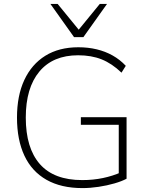

<svg xmlns="http://www.w3.org/2000/svg" viewBox="-20 -955 758 983"><path d="M402 8Q293 8 218 -34.5Q143 -77 105 -158Q67 -239 67 -353Q67 -465 104.5 -545.5Q142 -626 212 -669.5Q282 -713 381 -713Q431 -713 475 -702.5Q519 -692 556.5 -671Q594 -650 624 -618L602 -583Q553 -630 500.5 -651Q448 -672 380 -672Q251 -672 181.5 -588.5Q112 -505 112 -353Q112 -197 184 -115Q256 -33 401 -33Q457 -33 507 -43.5Q557 -54 600 -73L588 -35V-316H394V-355H628V-40Q604 -27 566 -16Q528 -5 485 1.5Q442 8 402 8ZM359 -765 238 -935H275L383 -803L491 -935H528L407 -765Z"/></svg>

Font: Nunito Sans 12pt ExtraLight ExtraLight
Style: Regular
Weight: 250
Version: Version 3.101;gftools[0.9.27]